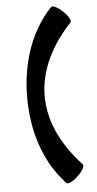

<svg xmlns="http://www.w3.org/2000/svg" viewBox="-60 -881 487 963"><g transform="rotate(-5 183.5 -399.5)"><path d="M235 -843C123 -725 76 -563 76 -400C76 -237 123 -75 235 43C242 51 269 38 294 14C319 -10 333 -35 325 -43C232 -141 164 -265 164 -400C164 -535 232 -659 325 -757C333 -765 319 -790 294 -814C269 -838 242 -851 235 -843Z"/></g></svg>

Font: Nupuram
Style: Bold
Weight: 700
Designer: Santhosh Thottingal (santhosh.thottingal@gmail.com)
Foundry: SMC
Version: Version 1.000